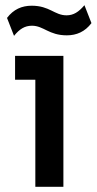

<svg xmlns="http://www.w3.org/2000/svg" viewBox="-20 -719 372 739"><path d="M116 0H224V-504H38V-412H116ZM7 -650 34 -581C55 -607 75 -620 103 -620C148 -620 168 -583 237 -583C275 -583 307 -597 332 -630L305 -699C283 -673 263 -660 236 -660C190 -660 171 -697 102 -697C64 -697 32 -683 7 -650Z"/></svg>

Font: Finlandica Medium
Style: Regular
Weight: 500
Designer: Niklas Ekholm, Juho Hiilivirta, Jaakko Suomalainen
Foundry: Helsinki Type Studio
Version: Version 2.000;Glyphs 3.2 (3202)